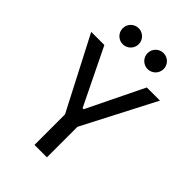

<svg xmlns="http://www.w3.org/2000/svg" viewBox="-261 -1005 1109 1109"><g transform="rotate(45 293.0 -451.0)"><path d="M242.2 0H343.8V-249.5L573.7 -693.4H466.3L297.4 -346.7H288.6L119.6 -693.4H12.2L242.2 -249.5ZM191.4 -771.5C227.5 -771.5 256.8 -800.8 256.8 -836.9C256.8 -873.5 227.5 -902.3 191.4 -902.3C155.3 -902.3 126 -873.5 126 -836.9C126 -800.8 155.3 -771.5 191.4 -771.5ZM394.5 -771.5C430.7 -771.5 460 -800.8 460 -836.9C460 -873.5 430.7 -902.3 394.5 -902.3C358.4 -902.3 329.1 -873.5 329.1 -836.9C329.1 -800.8 358.4 -771.5 394.5 -771.5Z"/></g></svg>

Font: Cascadia Code PL
Style: Regular
Weight: 400
Monospace: yes
Designer: Aaron Bell
Foundry: Saja Typeworks
Version: Version 2404.023